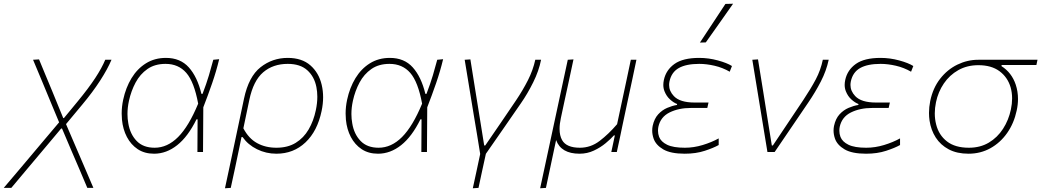

<svg xmlns="http://www.w3.org/2000/svg" viewBox="-86 -814 5575 1028"><path d="M-66 192Q-29 148.5 26 83.5Q81 18 146 -59L230.5 -159L190.5 -255Q166 -314.5 140.8 -375Q115.5 -435.5 91 -494L123 -496Q137.5 -461 156.5 -415Q175.5 -369 194 -325Q212 -280.5 224 -251.5L252.5 -182H256.5L329.5 -270.5Q388 -341.5 423.8 -396Q459.5 -450.5 477.5 -494H511Q490.5 -445 450.5 -383Q410.5 -321 354.5 -254L267.5 -149.5L325.5 -14.5Q356 56.5 375.5 102Q395 147.5 414 192H381.5Q360.5 143 340 94Q319 45 297 -6L246 -126H241.5L171.5 -42.5Q105 36.5 57.5 93Q10 149.5 -25.5 192Z M739 9Q688 9 651.5 -15.2Q615 -39.5 593.5 -80.5Q572 -121.5 567 -173.5Q565.5 -189.5 565.5 -206Q565.5 -242.5 573.5 -280Q587.5 -345 618.2 -395.5Q649 -446 695.5 -475Q742 -504 802.5 -504Q879.5 -504 925 -453.2Q970.5 -402.5 992.5 -311.5H998.5Q1019.5 -366.5 1032.8 -411.2Q1046 -456 1056 -494L1087.5 -497Q1072.5 -434 1050 -368.8Q1027.5 -303.5 1002.5 -239.5Q1001.5 -119.5 1001 0H971Q971.5 -45 971.5 -89Q971.5 -133 972 -175H966Q920.5 -82.5 862.8 -36.8Q805 9 739 9ZM742 -23Q810.5 -23 867.8 -80.5Q925 -138 975 -259Q953.5 -375.5 911.5 -423.8Q869.5 -472 800.5 -472Q743 -472 703.5 -444.5Q664 -417 640 -372Q616 -327 604.5 -274.5Q596.5 -238 596.5 -203.5Q596.5 -178 601 -153.5Q610.5 -96 645.5 -59.5Q680.5 -23 742 -23Z M1118.5 194Q1130.5 137.5 1142 84.5Q1153.5 31.5 1166 -28.5L1220.5 -286Q1245.5 -404 1309 -454Q1372.5 -504 1454.5 -504Q1530.5 -504 1576 -464Q1621.5 -424 1636.5 -359.5Q1644 -327.5 1644 -293.5Q1644 -258 1636 -220Q1613.5 -112 1549.5 -51.5Q1485.5 9 1394 9Q1338.5 9 1290 -15Q1241.5 -39 1213 -80H1207L1196.5 -28.5Q1184 31 1173 83.5Q1161.5 135.5 1149.5 192ZM1394 -23Q1454.5 -23 1497.2 -49.2Q1540 -75.5 1566.5 -121Q1593 -166.5 1605 -224Q1613 -262 1613 -296Q1613 -323 1608 -348Q1597 -404 1559.2 -438Q1521.5 -472 1454.5 -472Q1376 -472 1323.2 -427Q1270.5 -382 1249 -279.5L1217 -127Q1245.5 -72.5 1290.5 -47.8Q1335.5 -23 1394 -23Z M1938 9Q1887 9 1850.5 -15.2Q1814 -39.5 1792.5 -80.5Q1771 -121.5 1766 -173.5Q1764.5 -189.5 1764.5 -206Q1764.5 -242.5 1772.5 -280Q1786.5 -345 1817.2 -395.5Q1848 -446 1894.5 -475Q1941 -504 2001.5 -504Q2078.5 -504 2124 -453.2Q2169.5 -402.5 2191.5 -311.5H2197.5Q2218.5 -366.5 2231.8 -411.2Q2245 -456 2255 -494L2286.5 -497Q2271.5 -434 2249 -368.8Q2226.5 -303.5 2201.5 -239.5Q2200.5 -119.5 2200 0H2170Q2170.5 -45 2170.5 -89Q2170.5 -133 2171 -175H2165Q2119.5 -82.5 2061.8 -36.8Q2004 9 1938 9ZM1941 -23Q2009.5 -23 2066.8 -80.5Q2124 -138 2174 -259Q2152.5 -375.5 2110.5 -423.8Q2068.5 -472 1999.5 -472Q1942 -472 1902.5 -444.5Q1863 -417 1839 -372Q1815 -327 1803.5 -274.5Q1795.5 -238 1795.5 -203.5Q1795.5 -178 1800 -153.5Q1809.5 -96 1844.5 -59.5Q1879.5 -23 1941 -23Z M2445.5 194Q2455.5 148.5 2465 104Q2474.5 59.5 2485 10.5Q2477 -40 2468.8 -89.8Q2460.5 -139.5 2452.5 -187L2438 -275Q2429 -330 2420 -384.8Q2411 -439.5 2402 -494L2432.5 -496Q2444 -423.5 2458 -336.2Q2472 -249 2484.5 -172L2506.5 -35H2512Q2554 -96.5 2595 -156Q2635.5 -215.5 2676.5 -276Q2713.5 -331 2740.8 -384.8Q2768 -438.5 2780 -494H2811Q2799.5 -435 2769 -373.5Q2738.5 -312 2703 -261Q2656.5 -194 2610 -126.5Q2563 -59 2515.5 9.5Q2504.5 59.5 2495.2 102.2Q2486 145 2476 192Z M2806 194Q2818 138.5 2829.5 85Q2841 32 2854 -29L2906 -271Q2919 -332 2930.5 -385Q2942 -438 2954 -494L2984.5 -496Q2972.5 -440 2961 -386Q2949 -331.5 2936 -271L2917 -182Q2910 -150 2910 -124Q2910 -88 2923.5 -64Q2946.5 -23 3019 -23Q3077 -23 3125 -59.8Q3173 -96.5 3218 -149L3244 -270.5Q3257 -331.5 3268.5 -385Q3279.5 -438 3291.5 -494H3321.5Q3309.5 -438 3298.5 -384.5Q3287 -331 3274 -270.5L3246 -139Q3239.5 -109 3232.5 -74Q3225 -38.5 3216.5 0H3187Q3192 -22.5 3196.5 -44.5Q3201 -66.5 3206 -89H3201Q3184.5 -70.5 3157 -47.5Q3129.5 -24.5 3093.8 -7.8Q3058 9 3017 9Q2918 9 2891.5 -64L2884 -29Q2871.5 31 2860.2 83.2Q2849 135.5 2837 192Z M3580 9Q3505 9 3465.2 -14.2Q3425.5 -37.5 3413.5 -72Q3406 -94 3406 -115Q3406 -127.5 3408.5 -140Q3417 -179 3438.2 -202Q3459.5 -225 3486.5 -236.5Q3513.5 -248 3538.5 -252L3539.5 -257Q3521 -264 3501.8 -281.2Q3482.5 -298.5 3472 -325Q3465.5 -341 3465.5 -359.5Q3465.5 -372 3468.5 -386Q3480 -439.5 3525.5 -471.8Q3571 -504 3657.5 -504Q3708 -504 3757.5 -490.5Q3807 -477 3833 -460.5L3821 -430Q3783 -452 3739.8 -462Q3696.5 -472 3658 -472Q3588 -472 3548.5 -449.8Q3509 -427.5 3498.5 -378Q3496.5 -368 3496.5 -359Q3496.5 -326.5 3522 -299.5Q3554.5 -265 3633 -265H3707.5L3701 -236H3613Q3548 -236 3499.2 -212Q3450.5 -188 3439 -135Q3437 -124.5 3437 -114Q3437 -97 3443 -81Q3453 -55 3485.8 -39Q3518.5 -23 3581 -23Q3628.5 -23 3676.2 -37.5Q3724 -52 3762 -73V-37.5Q3734.5 -22 3687.2 -6.5Q3640 9 3580 9ZM3661.5 -586Q3696.5 -639 3730.5 -690.5Q3764.5 -742 3798 -793L3839 -794Q3802.5 -742 3766.2 -690.5Q3730 -639 3693 -587Z M4023 0Q4015.5 -45.5 4007.5 -94.5Q3999.5 -142.5 3992.5 -186L3978 -274.5L3960 -384.5Q3951 -439.5 3942 -494L3972.5 -496Q3985 -419 4000.5 -322.8Q4016 -226.5 4030 -137.5L4046.5 -35H4052L4215 -278.5Q4255.5 -339.5 4281.8 -389Q4308 -438.5 4319.5 -494H4351Q4338.5 -435 4309 -377.8Q4279.5 -320.5 4241 -264Q4153 -133.5 4061.5 0Z M4551 9Q4476 9 4436.2 -14.2Q4396.5 -37.5 4384.5 -72Q4377 -94 4377 -115Q4377 -127.5 4379.5 -140Q4388 -179 4409.2 -202Q4430.5 -225 4457.5 -236.5Q4484.5 -248 4509.5 -252L4510.5 -257Q4492 -264 4472.8 -281.2Q4453.5 -298.5 4443 -325Q4436.5 -341 4436.5 -359.5Q4436.5 -372 4439.5 -386Q4451 -439.5 4496.5 -471.8Q4542 -504 4628.5 -504Q4679 -504 4728.5 -490.5Q4778 -477 4804 -460.5L4792 -430Q4754 -452 4710.8 -462Q4667.5 -472 4629 -472Q4559 -472 4519.5 -449.8Q4480 -427.5 4469.5 -378Q4467.5 -368 4467.5 -359Q4467.5 -326.5 4493 -299.5Q4525.5 -265 4604 -265H4678.5L4672 -236H4584Q4519 -236 4470.2 -212Q4421.5 -188 4410 -135Q4408 -124.5 4408 -114Q4408 -97 4414 -81Q4424 -55 4456.8 -39Q4489.5 -23 4552 -23Q4599.5 -23 4647.2 -37.5Q4695 -52 4733 -73V-37.5Q4705.5 -22 4658.2 -6.5Q4611 9 4551 9Z M5099.5 9Q5038 9 4994 -14.2Q4950 -37.5 4924.2 -77.5Q4898.5 -117.5 4891 -168Q4888 -188.5 4888 -209.5Q4888 -240.5 4894.5 -273Q4909 -343 4947.8 -392.5Q4986.5 -442 5040 -468Q5093.5 -494 5152 -494H5469L5463 -466H5277L5276 -460Q5331 -425 5352.5 -360.5Q5364.5 -324 5364.5 -284Q5364.5 -254 5357.5 -222Q5343 -154 5306.5 -102Q5270 -50 5217 -20.5Q5164 9 5099.5 9ZM5101.5 -23Q5162.5 -23 5208.5 -50.5Q5254.5 -78 5284.5 -124.5Q5314.5 -171 5326.5 -228Q5333 -258.5 5333 -287Q5333 -318 5325 -346.5Q5309 -400.5 5265.5 -432.8Q5222 -465 5152.5 -465Q5092 -465 5045 -438.5Q4998 -412 4967.5 -367Q4937 -322 4925.5 -267Q4919 -236 4919 -207Q4919 -175.5 4926.5 -147Q4940.5 -91 4984 -57Q5027.5 -23 5101.5 -23Z"/></svg>

Font: Heraclito Thin
Style: Italic
Weight: 100
Italic angle: -12°
Designer: Kostas Bartsokas (font) & Cristiano Sobral (main changes)
Foundry: Kostas Bartsokas (font) & Cristiano Sobral (main changes)
Version: Version 1.00;July 8, 2020;FontCreator 13.0.0.2655 64-bit